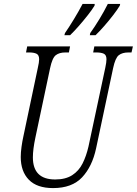

<svg xmlns="http://www.w3.org/2000/svg" viewBox="-20 -951 699 981"><path d="M251 10Q169 10 127.5 -32.5Q86 -75 86 -149Q86 -172 90 -201Q94 -230 99 -252L173 -603Q180 -633 180 -648Q180 -670 166.5 -676.5Q153 -683 129 -683H113L119 -714H338L332 -683H314Q283 -683 265 -669Q247 -655 236 -603L161 -249Q148 -188 148 -147Q148 -34 262 -34Q315 -34 349 -56Q383 -78 402 -116Q421 -154 432 -202L518 -605Q524 -633 524 -648Q524 -670 510.5 -676.5Q497 -683 472 -683H456L462 -714H659L652 -683H636Q605 -683 587 -669Q569 -655 558 -603L471 -193Q451 -100 399.5 -45Q348 10 251 10ZM441 -782Q464 -814 488 -853.5Q512 -893 531 -931H594L592 -922Q580 -902 558.5 -874Q537 -846 512.5 -818Q488 -790 468 -771H439ZM312 -782Q334 -814 358 -853.5Q382 -893 402 -931H464L463 -922Q451 -902 429 -874Q407 -846 382.5 -818Q358 -790 338 -771H309Z"/></svg>

Font: Noto Serif ExtraCondensed Light
Style: Italic
Weight: 300
Width: 2
Italic angle: -12°
Designer: Monotype Design Team
Foundry: Monotype Imaging Inc.
Version: Version 2.014; ttfautohint (v1.8.4.7-5d5b)